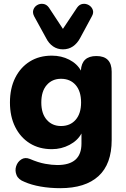

<svg xmlns="http://www.w3.org/2000/svg" viewBox="-20 -793 660 1004"><path d="M299 -134Q347 -134 375.5 -166.5Q404 -199 404 -257Q404 -316 375.5 -348.5Q347 -381 299 -381Q253 -381 224.5 -348.5Q196 -316 196 -257Q196 -199 224.5 -166.5Q253 -134 299 -134ZM309 -535Q280 -535 257.5 -550.5Q235 -566 221 -594L159 -707Q149 -726 154.5 -742Q160 -758 174.5 -766.5Q189 -775 206.5 -772.5Q224 -770 236 -753L309 -642L383 -753Q395 -770 412 -772.5Q429 -775 444 -766.5Q459 -758 465 -742Q471 -726 460 -707L399 -594Q384 -566 361.5 -550.5Q339 -535 309 -535ZM295 191Q241 191 192.5 182.5Q144 174 108 158Q76 146 66.5 122.5Q57 99 64.5 76Q72 53 91.5 40.5Q111 28 136 38Q180 57 216 63.5Q252 70 280 70Q406 70 406 -42V-95Q386 -58 343.5 -35.5Q301 -13 251 -13Q185 -13 136 -43.5Q87 -74 59.5 -129Q32 -184 32 -257Q32 -331 59.5 -386Q87 -441 136 -471.5Q185 -502 251 -502Q301 -502 342 -481Q383 -460 403 -424Q407 -500 484 -500Q564 -500 564 -418V-61Q564 65 495 128Q426 191 295 191Z"/></svg>

Font: Chiron GoRound TC EB
Style: Regular
Weight: 700
Designer: Ryoko NISHIZUKA 西塚涼子 (kana, bopomofo & ideographs); Paul D. Hunt (Latin, Greek & Cyrillic); Sandoll Communications 산돌커뮤니
Foundry: Adobe
Version: Version 1.000;hotconv 1.1.1;makeotfexe 2.6.0